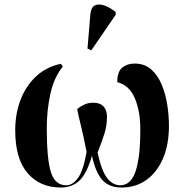

<svg xmlns="http://www.w3.org/2000/svg" viewBox="-20 -828 824 858"><path d="M252 10Q159 10 103.5 -54Q48 -118 48 -246Q48 -319 71.5 -381Q95 -443 140.5 -486Q186 -529 252 -543L261 -531Q221 -482 205 -408Q189 -334 189 -256Q189 -117 207.5 -58.5Q226 0 276 0Q304 0 328 -32Q352 -64 367 -149Q352 -226 341 -269Q330 -312 325 -341Q340 -353 357.5 -361Q375 -369 397 -369Q427 -369 442.5 -352.5Q458 -336 458 -307Q458 -268 447.5 -233.5Q437 -199 416 -146Q434 -64 459 -32Q484 0 518 0Q535 0 551 -10Q567 -20 579.5 -46.5Q592 -73 599.5 -122.5Q607 -172 607 -251Q607 -331 582.5 -389Q558 -447 504 -461Q504 -508 526.5 -526Q549 -544 581 -544Q626 -544 655.5 -518Q685 -492 702.5 -450Q720 -408 727.5 -359.5Q735 -311 735 -266Q735 -181 708 -119Q681 -57 633.5 -23.5Q586 10 524 10Q467 10 437 -24Q407 -58 391 -132Q368 -52 335 -21Q302 10 252 10ZM388 -603 371 -611 384 -766Q387 -795 403.5 -803.5Q420 -812 445 -804Q470 -796 497 -774V-762Z"/></svg>

Font: Noto Serif Display SemiCondensed
Style: Bold
Weight: 700
Width: 4
Designer: Monotype Design Team
Foundry: Monotype Imaging Inc.
Version: Version 2.009